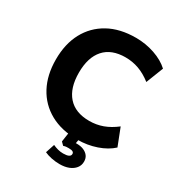

<svg xmlns="http://www.w3.org/2000/svg" viewBox="-210 -853 1103 1187"><g transform="rotate(30 341.5 -259.5)"><path d="M413 11Q299 11 218 -34Q137 -79 93.5 -160.5Q50 -242 50 -353Q50 -464 93.5 -545Q137 -626 218 -671Q299 -716 413 -716Q483 -716 547 -694Q611 -672 652 -634L604 -511Q559 -546 513.5 -562.5Q468 -579 418 -579Q318 -579 266 -520.5Q214 -462 214 -353Q214 -244 266 -185Q318 -126 418 -126Q468 -126 513.5 -142.5Q559 -159 604 -194L652 -71Q611 -33 547 -11Q483 11 413 11ZM393 197Q363 197 334 191Q305 185 284 175L305 111Q322 119 340.5 124Q359 129 379 129Q405 129 418 122.5Q431 116 431 103Q431 93 422.5 88Q414 83 394 83Q385 83 376.5 83.5Q368 84 356 88L336 68L349 -20H425L412 56L375 42Q387 38 399 36Q411 34 421 34Q451 34 472 43Q493 52 505 68Q517 84 517 108Q517 135 501 155Q485 175 457.5 186Q430 197 393 197Z"/></g></svg>

Font: Nunito Sans 12pt ExtraLight 12pt ExtraBold
Style: Regular
Weight: 800
Version: Version 3.101;gftools[0.9.27]